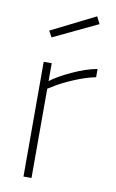

<svg xmlns="http://www.w3.org/2000/svg" viewBox="-84 -778 496 824"><g transform="rotate(10 164.0 -366.0)"><path d="M79 0V-500H114V-422Q144 -446 203.5 -473.5Q263 -501 312 -510V-474Q268 -465 218.5 -444Q169 -423 142 -406L114 -389V0ZM79 -636 271 -732 287 -701 94 -609Z"/></g></svg>

Font: Titillium Web
Style: Thin
Weight: 200
Version: Version 1.001;PS 57.000;hotconv 1.0.70;makeotf.lib2.5.55311